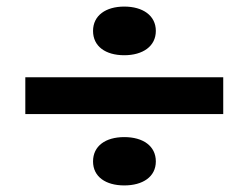

<svg xmlns="http://www.w3.org/2000/svg" viewBox="-20 -626 766 584"><path d="M659 -279V-391H57V-279ZM358 -458C414 -458 454 -485 454 -532C454 -579 414 -606 358 -606C302 -606 263 -579 263 -532C263 -485 301 -458 358 -458ZM358 -62C414 -62 454 -88 454 -135C454 -182 415 -209 358 -209C301 -209 263 -182 263 -135C263 -88 302 -62 358 -62Z"/></svg>

Font: Asimov
Style: XWid
Weight: 500
Designer: Google
Version: Version 2.000980; 2014